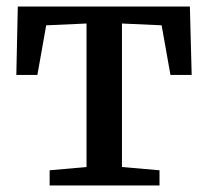

<svg xmlns="http://www.w3.org/2000/svg" viewBox="-20 -568 637 588"><path d="M132 0V-46.5L245 -56.5V-496L121.5 -490.5L94.5 -338.5H30L34.5 -548H561.5L567 -338.5H502L475 -490.5L353.5 -496V-56.5L468.5 -46.5V0Z"/></svg>

Font: Merriweather 36pt Medium
Style: Regular
Weight: 500
Version: Version 2.100